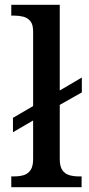

<svg xmlns="http://www.w3.org/2000/svg" viewBox="-20 -780 372 800"><path d="M27 0V-45H39Q62 -45 79.5 -50.5Q97 -56 107.5 -71.5Q118 -87 118 -117V-278L34 -229V-289L118 -338V-649Q118 -678 106.5 -692Q95 -706 77 -710.5Q59 -715 39 -715H27V-760H229V-403L321 -457V-395L229 -343V-117Q229 -87 239.5 -71.5Q250 -56 268 -50.5Q286 -45 307 -45H320V0Z"/></svg>

Font: Noto Serif Hebrew Medium
Style: Regular
Weight: 500
Version: Version 2.003